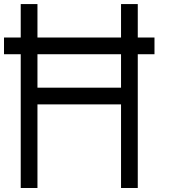

<svg xmlns="http://www.w3.org/2000/svg" viewBox="-20 -937 873 957"><path d="M666.7 0H583.3V-416.7H166.7V0H83.3V-666.7H0V-750H83.3V-916.7H166.7V-750H583.3V-916.7H666.7V-750H750V-666.7H666.7ZM166.7 -500H583.3V-666.7H166.7Z"/></svg>

Font: Galmuri11 Regular
Style: Regular
Weight: 400
Designer: Minseo Lee (Quiple)
Version: Version 2.356;hotconv 1.1.0;makeotfexe 2.6.0 DEVELOPMENT